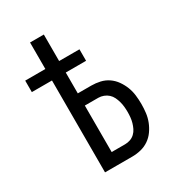

<svg xmlns="http://www.w3.org/2000/svg" viewBox="-178 -838 855 941"><g transform="rotate(-30 250.0 -367.5)"><path d="M138 0V-520H24V-585H138V-735H216V-585H331V-520H216V-402H292Q317 -402 341.5 -396.5Q366 -391 386.5 -377Q407 -363 421.5 -342.5Q436 -322 445 -299Q454 -276 457 -251Q460 -226 460 -201Q460 -176 457 -151.5Q454 -127 445 -104Q436 -81 421.5 -60.5Q407 -40 386.5 -26Q366 -12 341.5 -6Q317 0 292 0ZM292 -70Q307 -70 321.5 -75Q336 -80 347 -90.5Q358 -101 364.5 -114.5Q371 -128 375 -142Q379 -156 380.5 -171Q382 -186 382 -201Q382 -216 380.5 -231Q379 -246 375 -260.5Q371 -275 364.5 -288.5Q358 -302 347 -312Q336 -322 321.5 -327.5Q307 -333 292 -333H216V-70Z"/></g></svg>

Font: Iosevka www.saffi
Style: Regular
Weight: 400
Monospace: yes
Designer: Belleve Invis
Foundry: Belleve Invis
Version: Version 22.0.2; ttfautohint (v1.8.3)